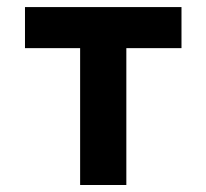

<svg xmlns="http://www.w3.org/2000/svg" viewBox="-20 -528 589 548"><path d="M340.6 0V-390.6H498V-507.8H51.3V-390.6H208.7V0Z"/></svg>

Font: Giphurs
Style: Regular
Weight: 400
Version: Version 2.010